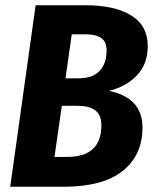

<svg xmlns="http://www.w3.org/2000/svg" viewBox="-20 -713 593 733"><path d="M524 -226Q524 -121 448.5 -60.5Q373 0 222 0H19L116 -693H306Q418 -693 481 -654Q544 -615 544 -537Q544 -468 502.5 -425Q461 -382 396 -366Q524 -340 524 -226ZM387 -521Q387 -553 367 -567.5Q347 -582 307 -582H254L230 -414H280Q334 -414 360.5 -442.5Q387 -471 387 -521ZM367 -235Q367 -274 344 -291.5Q321 -309 276 -309H216L188 -114H237Q367 -114 367 -235Z"/></svg>

Font: Fira Sans Condensed
Style: Bold Italic
Weight: 700
Width: 3
Italic angle: -8°
Designer: Carrois Corporate & Edenspiekermann AG
Foundry: Carrois Corporate GbR & Edenspiekermann AG
Version: Version 4.203